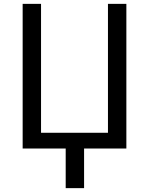

<svg xmlns="http://www.w3.org/2000/svg" viewBox="-20 -765 767 989"><path d="M96.7 0V-745.1H191.4V-81.1H536.1V-745.1H630.9V0H413.1V204.1H318.4V0Z"/></svg>

Font: Gothic A1 Medium
Style: Regular
Weight: 500
Designer: HanYang I&C Co.,Ltd.
Foundry: HanYang I&C Co.,Ltd.
Version: Version 2.50